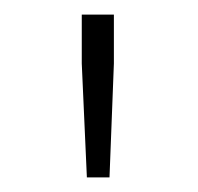

<svg xmlns="http://www.w3.org/2000/svg" viewBox="-20 -783 271 263"><path d="M92 -763V-696L99 -540H130L136 -696V-763Z"/></svg>

Font: Spoqa Han Sans Neo Thin
Style: Regular
Weight: 100
Designer: [Spoqa Han Sans Neo] Dong-huui Kim  Younghwa Kang  Yujin Lee  [Noto Sans] Ryoko NISHIZUKA  (kana & ideographs); Paul D. 
Foundry: Spoqa (http://www.spoqa-han-sans.com)
Version: Version 1.100;hotconv 1.0.109;makeotfexe 2.5.65596